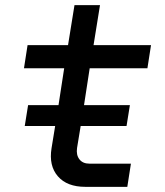

<svg xmlns="http://www.w3.org/2000/svg" viewBox="-20 -725 640 745"><path d="M76 -236 89 -317H207L229 -460H73L87 -550H244L269 -705H368L343 -550H566L552 -460H328L306 -317H484L471 -236H293L279 -151Q275 -124 288 -107Q301 -90 327 -90H488L474 0H311Q240 0 204.5 -41Q169 -82 180 -150L194 -236Z"/></svg>

Font: JetBrains Mono NL Medium
Style: Italic
Weight: 500
Italic angle: -9°
Monospace: yes
Designer: Philipp Nurullin, Konstantin Bulenkov
Foundry: JetBrains
Version: Version 2.305; ttfautohint (v1.8.4.7-5d5b)